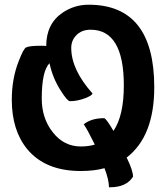

<svg xmlns="http://www.w3.org/2000/svg" viewBox="-20 -697 704 814"><path d="M446 97H442Q442 66 423 16Q380 28 322 28Q173 28 96 -64Q30 -144 30 -274Q30 -363 59 -437Q80 -492 91 -496Q104 -503 155 -503Q172 -503 176 -502Q176 -596 245 -643Q295 -677 356 -677Q634 -677 634 -327Q634 -119 517 -29Q544 26 544 52Q516 97 446 97ZM505 -335Q505 -571 364 -571Q325 -571 302 -546Q282 -524 282 -494Q282 -402 372 -301Q372 -293 342 -281Q308 -268 276 -268Q266 -268 238 -312Q203 -366 190 -429Q157 -396 157 -279Q157 -195 204 -136Q251 -76 323 -76Q355 -76 382 -84Q349 -151 335 -170Q367 -196 422 -196Q432 -192 461 -142Q505 -206 505 -335Z"/></svg>

Font: Bubblegum Sans
Style: Regular
Weight: 400
Designer: Angel Koziupa and Alejandro Paul
Foundry: Angel Koziupa and Alejandro Paul
Version: Version 1.001